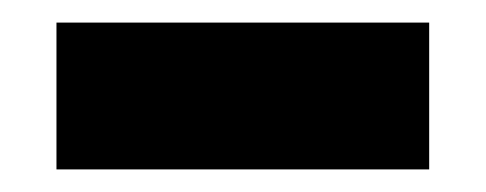

<svg xmlns="http://www.w3.org/2000/svg" viewBox="-20 -350 430 170"><path d="M360 -200H30V-330H360Z"/></svg>

Font: Fivo Sans Modern Heavy
Style: Regular
Weight: 900
Designer: Alexander Slobzheninov
Foundry: Alexander Slobzheninov
Version: 1.0